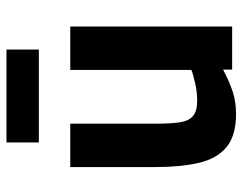

<svg xmlns="http://www.w3.org/2000/svg" viewBox="-98 -639 749 593"><g transform="rotate(-90 276.5 -342.5)"><path d="M221 12Q154 12 118.5 -17.5Q83 -47 70 -103Q57 -159 57 -238V-500H191V-236Q191 -191 195 -163Q199 -135 214 -121.5Q229 -108 262 -108Q288 -108 315 -114Q342 -120 357 -126V-500H491V0H358V-28Q318 -7 287.5 2.5Q257 12 221 12ZM133 -597V-697H420V-597Z"/></g></svg>

Font: Titillium Web SemiBold
Style: Regular
Weight: 600
Designer: Mohamed Gaber, Accademia di Belle Arti di Urbino
Foundry: Kief Type Foundry, Accademia di Belle Arti di Urbino
Version: Version 3.000; ttfautohint (v1.8.4)